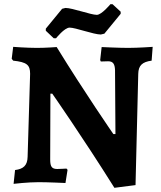

<svg xmlns="http://www.w3.org/2000/svg" viewBox="-20 -871 768 918"><path d="M237 -688H248C248 -688 288 -739 313 -739C341 -739 428 -706 462 -706L479 -710L557 -805V-815L518 -851H508C508 -851 466 -800 443 -800C414 -800 327 -833 293 -833L277 -829L199 -734V-724ZM527 27 628 14 641 -518C642 -558 660 -575 705 -581L710 -647C710 -647 641 -642 593 -642C549 -642 466 -646 466 -646L459 -584L462 -577C467 -577 482 -578 497 -578C520 -578 529 -566 530 -535L532 -230H522C522 -230 383 -431 251 -646C251 -646 199 -642 157 -642C108 -642 43 -647 43 -647L36 -590L43 -581C108 -574 124 -561 124 -518L112 -121C111 -80 92 -63 52 -58L45 8C45 8 112 0 165 0C208 0 293 4 293 4L303 -59L298 -65C298 -65 265 -63 254 -63C228 -63 220 -74 220 -108L221 -423H230C230 -423 370 -223 527 27Z"/></svg>

Font: Alegreya SC
Style: Bold
Weight: 700
Designer: Juan Pablo del Peral
Foundry: Huerta Tipografica
Version: Version 2.007;PS 002.007;hotconv 1.0.88;makeotf.lib2.5.64775